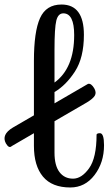

<svg xmlns="http://www.w3.org/2000/svg" viewBox="-148 -826 480 849"><path d="M-96 -180Q-108 -168 -122 -192Q-143 -231 -91 -262L2 -316V-557Q2 -686 29 -746Q56 -806 124 -806Q223 -806 223 -672Q223 -571 183.5 -510Q144 -449 93 -419V-369L241 -455Q255 -459 269 -435Q279 -417 271.5 -403.5Q264 -390 236 -373L93 -290V-151Q93 -94 115 -65Q137 -36 175 -36Q213 -36 246 -82Q279 -128 279 -231Q281 -237 294 -237Q312 -237 312 -184Q312 -107 270 -52Q228 3 163 3Q82 3 42 -45Q2 -93 2 -181V-237ZM93 -605V-461Q180 -524 180 -671Q180 -767 132 -767Q109 -767 101 -735Q93 -703 93 -605Z"/></svg>

Font: Sofia
Style: Regular
Weight: 400
Designer: Paula Nazal and Daniel Hernndez
Foundry: Paula Nazal, Daniel Hernndez
Version: Version 1.001